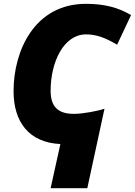

<svg xmlns="http://www.w3.org/2000/svg" viewBox="-20 -745 706 1005"><path d="M245 240H437L527 -176C497 -165 415 -149 367 -149C284 -149 245 -186 245 -270C245 -423 315 -565 430 -565C485 -565 532 -547 593 -511L666 -666C599 -706 525 -725 430 -725C162 -725 51 -481 51 -268C51 -108 130 1 296 9Z"/></svg>

Font: Noto Sans UI Black
Style: Italic
Weight: 900
Italic angle: -372°
Designer: Monotype Design Team
Foundry: Monotype Imaging Inc.
Version: Version 1.901